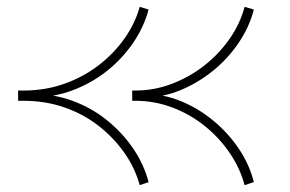

<svg xmlns="http://www.w3.org/2000/svg" viewBox="-20 -524 848 562"><path d="M696 18Q683 -31 652.5 -76Q622 -121 579 -155.5Q536 -190 484 -209.5Q432 -229 376 -229H367V-259H376Q432 -259 484 -279Q536 -299 579 -333Q622 -367 652.5 -411Q683 -455 696 -504L723 -496Q710 -445 678.5 -398.5Q647 -352 603 -316.5Q559 -281 508 -260Q457 -239 405 -239V-249Q457 -249 508 -228.5Q559 -208 603 -172Q647 -136 678.5 -89.5Q710 -43 723 9ZM389 18Q375 -33 343.5 -77.5Q312 -122 267.5 -156.5Q223 -191 167.5 -210Q112 -229 49 -229H33V-259H49Q112 -259 167.5 -278.5Q223 -298 267.5 -332Q312 -366 343.5 -410Q375 -454 389 -504L415 -496Q401 -444 369 -397.5Q337 -351 292 -315.5Q247 -280 192 -259.5Q137 -239 77 -239V-249Q137 -249 192 -229Q247 -209 292 -173Q337 -137 369 -90.5Q401 -44 415 9Z"/></svg>

Font: BioRhyme SemiExpanded ExtraLight
Style: Regular
Weight: 250
Width: 6
Designer: Aoife Mooney
Foundry: Aoife Mooney Type
Version: Version 1.600;gftools[0.9.33]